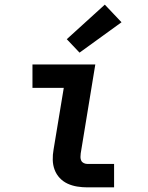

<svg xmlns="http://www.w3.org/2000/svg" viewBox="-20 -808 640 828"><path d="M357 0Q335 0 313 -3.5Q291 -7 271.5 -16Q252 -25 237.5 -40.5Q223 -56 215.5 -76Q208 -96 207.5 -118.5Q207 -141 211 -163L255 -429H120V-530H391L328 -146Q327 -138 327 -130Q327 -122 330.5 -115Q334 -108 341.5 -104.5Q349 -101 357 -101H472V0ZM323 -581 268 -639 432 -788 504 -712Z"/></svg>

Font: Iosevka Curly Slab ExObl
Style: Bold
Weight: 700
Width: 7
Italic angle: -9°
Monospace: yes
Designer: Belleve Invis
Foundry: Belleve Invis
Version: Version 11.0.0; ttfautohint (v1.8.3)